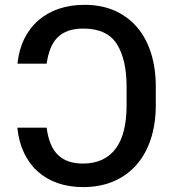

<svg xmlns="http://www.w3.org/2000/svg" viewBox="-20 -757 710 787"><path d="M51.1 -233.7H171.2Q181.1 -157 217.7 -121.8Q254.3 -86.6 319.6 -86.6Q365.4 -86.6 399.1 -102.6Q432.9 -118.6 455.1 -149Q477.3 -179.3 488.1 -223.7Q498.9 -268.1 498.9 -324.9V-400.9Q498.9 -514.2 458.5 -577.1Q418 -639.9 321.4 -639.9Q285.2 -639.9 258.9 -630.3Q232.6 -620.7 214.8 -602.5Q197.1 -584.2 186.6 -557.4Q176.1 -530.5 171.2 -496.1H51.5Q57.5 -553.3 79.7 -598.2Q101.9 -643.1 137.8 -674Q173.7 -704.9 221.4 -721.1Q269.2 -737.2 326.3 -737.2Q395.6 -737.2 449.8 -713.4Q503.9 -689.6 541.5 -645.8Q579.2 -601.9 598.9 -539.8Q618.6 -477.6 618.6 -400.9V-326.3Q618.6 -249.3 598.2 -187.1Q577.8 -125 539.2 -81.1Q500.7 -37.3 445.5 -13.7Q390.3 9.9 321 9.9Q263.5 9.9 216.3 -6.6Q169 -23.1 134.2 -54.5Q99.4 -85.9 78.1 -131.2Q56.8 -176.5 51.1 -233.7Z"/></svg>

Font: Inter P Medium
Style: Regular
Weight: 500
Designer: Rasmus Andersson
Foundry: rsms
Version: Version 3.018;git-588b23468